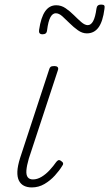

<svg xmlns="http://www.w3.org/2000/svg" viewBox="-20 -804 478 840"><path d="M119 16Q99 16 84.5 8.5Q70 1 62.5 -14.5Q55 -30 56 -54Q57 -78 68 -113L195 -500Q197 -508 201.5 -511.5Q206 -515 218 -515Q227 -515 231.5 -511Q236 -507 234 -499L106 -110Q97 -79 95.5 -58.5Q94 -38 101.5 -28.5Q109 -19 124 -19Q143 -19 162 -30.5Q181 -42 197.5 -60Q214 -78 225 -94Q230 -101 235 -103Q240 -105 247 -100Q255 -95 256 -89.5Q257 -84 252 -78Q240 -58 220 -36Q200 -14 174.5 1Q149 16 119 16ZM360 -658Q340 -658 321 -671.5Q302 -685 285 -702Q268 -719 253 -732.5Q238 -746 224 -746Q210 -746 200.5 -728.5Q191 -711 186 -672Q185 -662 180 -658Q175 -654 166 -654Q148 -654 151 -673Q159 -728 177.5 -754.5Q196 -781 226 -781Q248 -781 267 -768Q286 -755 303 -738Q320 -721 335.5 -707.5Q351 -694 364 -694Q378 -694 387.5 -711.5Q397 -729 402 -766Q404 -784 422 -784Q433 -784 436 -780Q439 -776 437 -765Q430 -710 411 -684Q392 -658 360 -658Z"/></svg>

Font: Playwrite CU Thin
Style: Regular
Weight: 250
Designer: Veronika Burian, José Scaglione
Foundry: TypeTogether
Version: Version 1.002